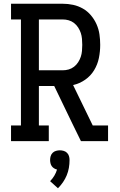

<svg xmlns="http://www.w3.org/2000/svg" viewBox="-20 -755 640 1027"><path d="M39 0V-84H92V-651H39V-735H315Q344 -735 371.5 -729Q399 -723 423.5 -709Q448 -695 466.5 -673Q485 -651 496.5 -625Q508 -599 512 -571Q516 -543 516 -515Q516 -480 509 -445Q502 -410 483.5 -379.5Q465 -349 435.5 -328.5Q406 -308 371 -300L476 -84H558V0H413L366 -96L270 -295H188V-84H241V0ZM188 -379H315Q332 -379 347.5 -383.5Q363 -388 376 -398Q389 -408 398 -422Q407 -436 412 -451Q417 -466 418.5 -482.5Q420 -499 420 -515Q420 -531 418.5 -547.5Q417 -564 412 -579Q407 -594 398 -608Q389 -622 376 -632Q363 -642 347.5 -646.5Q332 -651 315 -651H188ZM290 252 248 214Q261 201 270.5 185Q280 169 285 152Q277 150 269.5 145.5Q262 141 257 134Q252 127 250 118Q248 109 248 101Q248 90 251 80Q254 70 261.5 62.5Q269 55 279.5 52Q290 49 300 49Q310 49 320.5 52Q331 55 338.5 62.5Q346 70 349 80Q352 90 352 101Q352 122 348.5 142.5Q345 163 337 182.5Q329 202 317 219.5Q305 237 290 252Z"/></svg>

Font: Iosevka HT Medium Extended
Style: Regular
Weight: 500
Width: 7
Monospace: yes
Designer: Belleve Invis
Foundry: Belleve Invis
Version: Version 32.3.0; ttfautohint (v1.8.4)